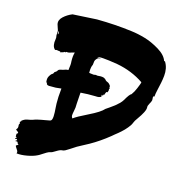

<svg xmlns="http://www.w3.org/2000/svg" viewBox="-105 -764 872 907"><g transform="rotate(15 331.0 -310.5)"><path d="M620 -558.1Q629.5 -542.9 632.9 -525.7Q636.2 -508.6 634.3 -490Q632.4 -471.4 629 -455.2Q625.7 -439 621 -418.6Q616.2 -398.1 615.2 -383.8H610.5Q608.6 -380 609 -376.7Q609.5 -373.3 609.5 -370.5Q609.5 -367.6 609.5 -363.8Q608.6 -358.1 601.4 -345.7Q594.3 -333.3 595.2 -326.7Q596.2 -316.2 587.6 -299.5Q579 -282.9 566.2 -265.2Q553.3 -247.6 550.5 -239Q547.6 -231.4 543.3 -224.8Q539 -218.1 532.9 -211Q526.7 -203.8 521 -197.6Q515.2 -191.4 507.1 -184.3Q499 -177.1 494.3 -173.3Q489.5 -169.5 480 -161.9Q470.5 -154.3 467.6 -151.4Q422.9 -115.2 377.1 -89.5Q367.6 -83.8 343.3 -71.4Q319 -59 307.6 -50.5Q305.7 -49.5 294.3 -41.9Q282.9 -34.3 274.8 -30Q266.7 -25.7 260 -25.7Q250.5 -25.7 233.3 -14.8Q216.2 -3.8 209 -2.9Q201.9 -1.9 191.9 3.8Q181.9 9.5 171.4 16.7Q161 23.8 154.3 26.7Q135.2 36.2 106.2 41.4Q77.1 46.7 55.2 43.8Q60 36.2 51.4 24.8Q42.9 13.3 42.9 8.6Q44.8 6.7 48.6 5.2Q52.4 3.8 54.3 1.9Q50.5 0 48.6 -2.9Q46.7 -5.7 46.7 -7.6Q46.7 -9.5 44.3 -10.5Q41.9 -11.4 36.2 -10.5Q34.3 -12.4 36.7 -13.8Q39 -15.2 41 -16.2Q42.9 -17.1 41.9 -18.1Q40 -20 39 -21.9Q38.1 -22.9 35.2 -21.4Q32.4 -20 30.5 -21Q30.5 -22.9 34.3 -26.7L37.1 -30.5L31.4 -31.4Q31.4 -35.2 31.4 -38.1Q31.4 -41 31.4 -42.9Q31.4 -44.8 32.4 -46.7Q34.3 -47.6 37.1 -49.5Q39 -52.4 35.2 -55.7Q31.4 -59 27.6 -61.4Q23.8 -63.8 24.8 -65.7Q32.4 -73.3 31 -83.3Q29.5 -93.3 34.3 -95.2Q32.4 -97.1 32.4 -105.7Q37.1 -105.7 39 -106.7Q37.1 -107.6 35.2 -108.6Q41 -114.3 48.1 -118.1Q55.2 -121.9 61 -122.9Q66.7 -123.8 75.2 -125.7Q83.8 -127.6 89.5 -129.5Q99 -133.3 109.5 -135.7Q120 -138.1 127.1 -139.5Q134.3 -141 146.2 -142.9Q158.1 -144.8 166.7 -146.7Q173.3 -147.6 176.2 -153.8Q179 -160 179.5 -170.5Q180 -181 179.5 -190.5Q179 -200 178.1 -212.9Q177.1 -225.7 177.1 -232.4Q176.2 -261.9 181 -306.7L153.3 -303.8Q138.1 -303.8 129.5 -303.8Q109.5 -301.9 107.6 -313.3L108.6 -311.4Q108.6 -313.3 108.6 -316.2Q104.8 -313.3 103.8 -320Q104.8 -321.9 102.9 -328.6Q102.9 -329.5 103.8 -328.6Q102.9 -338.1 109.5 -349Q116.2 -360 121 -361.9V-362.9Q122.9 -361.9 124.8 -364.8Q126.7 -367.6 127.6 -369.5L128.6 -372.4Q141 -380 141.9 -384.8Q143.8 -388.6 151 -391Q158.1 -393.3 165.7 -394.3L171.4 -396.2L180 -399L190.5 -400Q195.2 -429.5 193.3 -442.9Q192.4 -469.5 198.1 -487.6Q193.3 -486.7 184.8 -483.8Q176.2 -481 171.4 -480Q166.7 -479 158.1 -480Q156.2 -475.2 150.5 -478.1Q147.6 -474.3 130.5 -470.5V-474.3Q128.6 -474.3 122.4 -475.2Q116.2 -476.2 113.3 -476.7Q110.5 -477.1 104.8 -475.2Q95.2 -483.8 93.3 -497.1Q91.4 -510.5 93.8 -521.4Q96.2 -532.4 93.3 -543.8Q93.3 -544.8 93.8 -553.8Q94.3 -562.9 94.3 -564.8Q93.3 -570.5 89.5 -580.5Q85.7 -590.5 84.8 -595.2Q80 -615.2 98.6 -632.4Q117.1 -649.5 141 -659Q253.3 -665.7 259 -665.7Q350.5 -664.8 430.5 -654.3Q462.9 -650.5 498.6 -640Q534.3 -629.5 571 -607.1Q607.6 -584.8 616.2 -557.1Q617.1 -557.1 618.1 -557.6Q619 -558.1 620 -558.1ZM98.1 -550.5Q99 -549.5 100 -551.4L101 -556.2L100 -565.7L98.1 -563.8Q98.1 -561.9 97.6 -559.5Q97.1 -557.1 97.1 -556.2ZM509.5 -369.5Q513.3 -374.3 518.1 -382.9Q522.9 -391.4 526.7 -401Q530.5 -410.5 534.3 -420Q538.1 -429.5 538.1 -433.3Q479 -473.3 405.7 -486.7Q313.3 -501.9 306.7 -493.3Q309.5 -493.3 312.9 -493.3Q316.2 -493.3 320 -492.9Q323.8 -492.4 323.8 -491.4Q312.4 -492.4 305.7 -485.2Q299 -478.1 297.6 -472.4Q296.2 -466.7 295.2 -453.3Q291.4 -445.7 290.5 -439.5Q289.5 -433.3 289 -430Q288.6 -426.7 288.6 -420.5Q288.6 -414.3 288.6 -412.4L294.3 -411.4L310.5 -409.5Q311.4 -409.5 312.4 -409.5Q313.3 -409.5 317.6 -410.5Q321.9 -411.4 323.8 -410.5Q326.7 -409.5 330 -409.5Q333.3 -409.5 337.1 -410Q341 -410.5 345.2 -410.5Q349.5 -410.5 353.3 -410Q357.1 -409.5 361.4 -408.1Q365.7 -406.7 368.6 -402.9V-404.8Q373.3 -396.2 382.9 -392.9Q392.4 -389.5 400 -376.2Q399 -373.3 398.1 -372.4Q399 -371.4 401.9 -365.7Q401 -363.8 399 -364.8V-361Q399 -360 399 -359Q400 -358.1 399 -355.2Q398.1 -352.4 397.1 -350.5Q398.1 -347.6 399 -348.6Q398.1 -346.7 395.2 -348.6Q396.2 -346.7 396.2 -345.7Q392.4 -345.7 391.4 -346.2Q390.5 -346.7 388.6 -342.4Q386.7 -338.1 386.2 -336.7Q385.7 -335.2 383.8 -330.5L384.8 -329.5Q380 -331.4 379 -329.5Q380 -327.6 380 -324.8Q378.1 -324.8 375.2 -326.2Q372.4 -327.6 371.4 -327.6Q373.3 -325.7 374.3 -323.8Q372.4 -323.8 371.4 -322.9L372.4 -321Q374.3 -320 374.3 -319Q364.8 -311.4 345.7 -313.3H308.6L273.3 -311.4Q272.4 -305.7 272.4 -301.9Q271.4 -292.4 271 -280.5Q270.5 -268.6 269.5 -258.6Q268.6 -248.6 268.6 -237.1Q268.6 -233.3 265.7 -220Q262.9 -206.7 262.4 -198.6Q261.9 -190.5 267.6 -183.8Q282.9 -196.2 336.7 -222.4Q390.5 -248.6 406.7 -267.6Q409.5 -269.5 424.8 -280Q440 -290.5 447.1 -296.2Q454.3 -301.9 464.8 -311.9Q475.2 -321.9 480 -330.5Q499 -363.8 507.6 -366.7Z"/></g></svg>

Font: KAZYinfo
Style: Bold
Weight: 700
Designer: emmanuel didier
Foundry: emmanuel didier
Version: Version 001.000